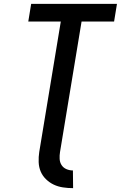

<svg xmlns="http://www.w3.org/2000/svg" viewBox="-20 -755 640 998"><path d="M360 223Q333 223 307 219Q281 215 259 204.5Q237 194 219 176.5Q201 159 191.5 136.5Q182 114 181 87.5Q180 61 184 35L296 -643H127L142 -735H588L573 -643H404L292 35Q289 53 290 71Q291 89 300 103Q309 117 325 124Q341 131 359 131Z"/></svg>

Font: Iosevka SmBd Ex Obl
Style: Regular
Weight: 600
Width: 7
Italic angle: -9°
Monospace: yes
Designer: Belleve Invis
Foundry: Belleve Invis
Version: Version 32.5.0; ttfautohint (v1.8.4)